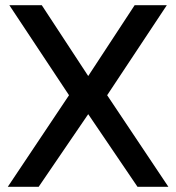

<svg xmlns="http://www.w3.org/2000/svg" viewBox="-20 -720 679 740"><path d="M10 0 246 -353 16 -700H141L320 -427L499 -700H623L393 -353L629 0H510L320 -280L129 0Z"/></svg>

Font: SUSE Thin Medium
Style: Regular
Weight: 500
Version: Version 1.000